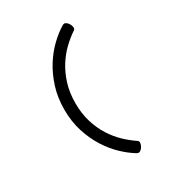

<svg xmlns="http://www.w3.org/2000/svg" viewBox="-198 -766 996 1085"><g transform="rotate(-30 300.0 -223.5)"><path d="M376.5 193.8Q335.4 169.4 294.2 130.1Q252.9 90.8 219.7 38.1Q186.5 -14.6 165.8 -80.1Q145 -145.5 145 -223.1Q145 -300.8 165.8 -366.7Q186.5 -432.6 219.7 -485.6Q252.9 -538.6 294.2 -578.1Q335.4 -617.7 376.5 -642.1Q387.2 -648.4 397.2 -642.6Q407.2 -636.7 414.1 -625.5Q420.9 -614.3 422.4 -602.3Q423.8 -590.3 416 -585Q379.9 -561 344.2 -527.1Q308.6 -493.2 280.3 -448.2Q252 -403.3 234.6 -347.2Q217.3 -291 217.3 -223.1Q217.3 -155.3 234.6 -99.4Q252 -43.5 280.3 1Q308.6 45.4 344.2 79.1Q379.9 112.8 416 136.7Q423.8 142.1 422.4 154.1Q420.9 166 414.1 177.2Q407.2 188.5 397.2 194.3Q387.2 200.2 376.5 193.8Z"/></g></svg>

Font: Courier Prime
Style: Regular
Weight: 400
Designer: Alan Dague-Greene
Foundry: Quote-Unquote Apps
Version: Version 1.203